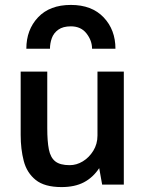

<svg xmlns="http://www.w3.org/2000/svg" viewBox="-20 -750 596 780"><path d="M230 10Q161 10 125 -19Q89 -48 76.5 -96Q64 -144 64 -202V-459H172V-229Q172 -176 178.5 -143Q185 -110 204.5 -94.5Q224 -79 263 -79Q291 -79 316.5 -94.5Q342 -110 359 -137.5Q376 -165 376 -199V-459H483V0H395L383 -67Q358 -29 321 -9.5Q284 10 230 10ZM87 -552Q87 -629 134.5 -679.5Q182 -730 268 -730Q353 -730 401 -679.5Q449 -629 449 -552H354Q354 -585 331.5 -614Q309 -643 268 -643Q236 -643 217 -629.5Q198 -616 190.5 -595Q183 -574 183 -552Z"/></svg>

Font: Alata
Style: Regular
Weight: 400
Designer: Spyros Zevelakis, Eben Sorkin
Foundry: Spyros Zevelakis
Version: Version 1.005; ttfautohint (v1.8.4.7-5d5b)